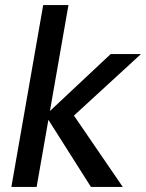

<svg xmlns="http://www.w3.org/2000/svg" viewBox="-20 -740 578 760"><path d="M340 0 160 -284 418 -526H538L233 -246L247 -320L466 0ZM25 0 151 -720H251L125 0Z"/></svg>

Font: DM Sans 9pt Medium
Style: Italic
Weight: 500
Italic angle: -10°
Version: Version 4.004;gftools[0.9.30]